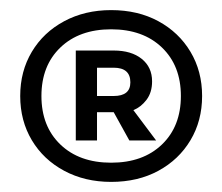

<svg xmlns="http://www.w3.org/2000/svg" viewBox="-20 -730 440 380"><path d="M200 -370Q148 -370 107 -392Q66 -414 43 -452.5Q20 -491 20 -540Q20 -589 43 -627.5Q66 -666 107 -688Q148 -710 200 -710Q253 -710 293.5 -688Q334 -666 357 -627.5Q380 -589 380 -540Q380 -491 357 -452.5Q334 -414 293.5 -392Q253 -370 200 -370ZM62 -540Q62 -480 99.5 -444Q137 -408 200 -408Q263 -408 300.5 -444Q338 -480 338 -540Q338 -600 300.5 -636Q263 -672 200 -672Q137 -672 99.5 -636Q62 -600 62 -540ZM130 -452V-630H205Q240 -630 260.5 -613.5Q281 -597 281 -569Q281 -547 270 -532.5Q259 -518 244 -512L289 -452H236L205 -508H172V-452ZM172 -540H205Q238 -540 238 -567Q238 -596 205 -596H172Z"/></svg>

Font: Tektur
Style: Regular
Weight: 400
Designer: Adam Jagosz
Foundry: Adam Jagosz
Version: Version 1.005;gftools[0.9.30]